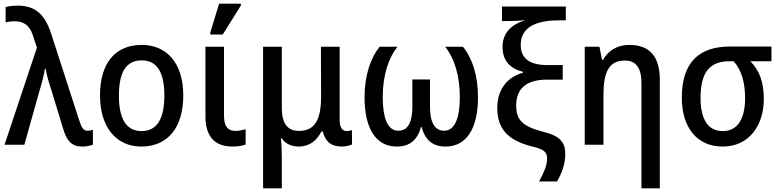

<svg xmlns="http://www.w3.org/2000/svg" viewBox="-20 -796 4294 1056"><path d="M432 10C454 10 477 6 491 -1V-82C483 -79 473 -77 462 -77C440 -77 430 -90 415 -136L261 -612C224 -725 167 -765 76 -765C49 -765 27 -762 11 -757V-673C23 -676 40 -679 60 -679C109 -679 142 -659 161 -601L183 -534L5 0H114L195 -289C208 -332 221 -378 227 -418H231C237 -378 257 -316 271 -273L327 -89C347 -20 375 10 432 10Z M988 -271C988 -450 896 -549 760 -549C612 -549 530 -447 530 -271C530 -97 619 10 757 10C905 10 988 -97 988 -271ZM634 -270C634 -396 672 -464 759 -464C845 -464 884 -396 884 -271C884 -145 845 -75 759 -75C672 -75 634 -146 634 -270Z M1137 -606H1205L1305 -766V-776H1185L1137 -618ZM1258 10C1287 10 1312 6 1331 -1V-85C1313 -80 1295 -76 1275 -76C1237 -76 1212 -97 1212 -159V-539H1110V-156C1110 -51 1156 10 1258 10Z M1427 240H1530V76C1530 34 1528 -8 1525 -36H1528C1549 -7 1580 10 1623 10C1680 10 1721 -20 1748 -73H1755C1771 -12 1805 10 1862 10C1881 10 1907 4 1916 -2V-80C1910 -78 1897 -75 1887 -75C1864 -75 1848 -93 1848 -136V-539H1745L1746 -266C1746 -141 1714 -76 1624 -76C1560 -76 1530 -119 1530 -202V-539H1427Z M2162 10C2231 10 2275 -23 2295 -97H2299C2319 -23 2362 10 2431 10C2550 10 2609 -96 2609 -261C2609 -380 2578 -476 2526 -539H2428C2481 -474 2509 -376 2509 -262C2509 -141 2479 -77 2423 -77C2371 -77 2345 -122 2345 -210V-359H2248V-210C2248 -126 2225 -77 2171 -77C2114 -77 2085 -141 2085 -263C2085 -381 2117 -478 2166 -539H2068C2019 -479 1985 -382 1985 -261C1985 -96 2043 10 2162 10Z M2945 202H3044C3071 153 3089 107 3089 52C3089 -11 3064 -48 2965 -72C2855 -101 2819 -135 2819 -216C2819 -301 2867 -358 2988 -358H3075V-438H2991C2882 -438 2844 -483 2844 -549C2844 -650 2934 -684 3054 -684H3092V-760H2741V-680H2769C2801 -680 2844 -682 2870 -685C2798 -664 2744 -619 2744 -539C2744 -461 2786 -419 2856 -401V-396C2773 -373 2715 -308 2715 -201C2715 -79 2784 -21 2908 10C2977 26 2989 43 2989 78C2989 114 2971 154 2945 202Z M3508 240H3609V-356C3609 -488 3551 -549 3441 -549C3380 -549 3327 -522 3297 -467H3291L3277 -539H3196V0H3299V-273C3299 -400 3329 -463 3417 -463C3480 -463 3508 -420 3508 -338Z M3954 10C4103 10 4181 -109 4181 -252C4181 -340 4159 -407 4107 -459H4223V-540H3994C3828 -540 3730 -456 3730 -259C3730 -93 3815 10 3954 10ZM3955 -75C3870 -75 3833 -146 3833 -258C3833 -401 3886 -459 3990 -459H4015C4061 -408 4078 -336 4078 -256C4078 -149 4041 -75 3955 -75Z"/></svg>

Font: Noto Sans SemiCondensed Medium
Style: Regular
Weight: 500
Width: 4
Designer: Monotype Design Team
Foundry: Monotype Imaging Inc.
Version: Version 2.013